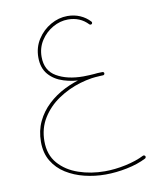

<svg xmlns="http://www.w3.org/2000/svg" viewBox="-89 -616 827 961"><g transform="rotate(-10 324.5 -136.0)"><path d="M79.1 54.7Q79.1 111.8 103.8 152.8Q128.4 193.8 170.2 220Q211.9 246.1 263.7 258.8Q315.4 271.5 369.6 271.5Q423.3 271.5 479.7 260Q536.1 248.5 577.6 227.1Q580.6 225.6 581.8 221.9Q583 218.3 581.5 215.3Q580.1 212.4 576.4 211.2Q572.8 210 569.8 211.4Q530.3 231.4 475.6 243.2Q420.9 254.9 369.6 254.9Q298.8 254.9 236.6 233.6Q174.3 212.4 135.5 168Q96.7 123.5 96.7 54.7Q96.7 -11.2 128.7 -62.5Q160.6 -113.8 212.4 -148.7Q264.2 -183.6 324.7 -201.7Q385.3 -219.7 442.4 -219.7Q446.3 -219.7 448.7 -222.2Q451.2 -224.6 451.2 -228Q451.2 -231.9 448.7 -234.1Q446.3 -236.3 442.4 -236.3Q394.5 -236.3 343.8 -224.1Q293 -211.9 245.6 -188.2Q198.2 -164.6 160.6 -129.4Q123 -94.2 101.1 -48.1Q79.1 -2 79.1 54.7ZM139.6 -363.8Q139.6 -310.1 168 -277.1Q196.3 -244.1 243.2 -229.5Q290 -214.8 345.2 -214.8Q361.8 -214.8 377.9 -215.8Q394 -216.8 409.7 -217.8Q418 -218.8 426.5 -219Q435.1 -219.2 442.9 -219.7Q446.8 -219.7 449 -222.4Q451.2 -225.1 451.2 -228.5Q451.2 -232.4 448.5 -234.4Q445.8 -236.3 441.9 -236.3Q434.1 -235.8 425.5 -235.6Q417 -235.4 408.7 -234.4Q393.1 -233.4 377 -232.4Q360.8 -231.4 345.2 -231.4Q263.7 -231.4 210 -262.7Q156.2 -293.9 156.2 -363.8Q156.2 -409.7 179.9 -446.3Q203.6 -482.9 241 -504.2Q278.3 -525.4 318.4 -525.4Q379.9 -525.4 419.9 -482.9Q422.4 -480.5 426 -480.5Q429.7 -480.5 432.1 -482.4Q434.6 -484.9 434.8 -488.5Q435.1 -492.2 432.6 -494.6Q411.6 -517.6 382.3 -530.3Q353 -543 318.4 -543Q273.9 -543 232.9 -519.5Q191.9 -496.1 165.8 -455.6Q139.6 -415 139.6 -363.8Z"/></g></svg>

Font: Mikhak VF
Style: Regular
Weight: 100
Designer: Amin Abedi
Version: Version 3.001